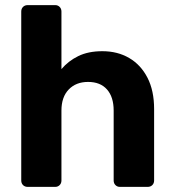

<svg xmlns="http://www.w3.org/2000/svg" viewBox="-20 -730 679 750"><path d="M88 0Q77 0 70 -7Q63 -14 63 -25V-685Q63 -696 70 -703Q77 -710 88 -710H196Q206 -710 213 -703Q220 -696 220 -685V-460Q247 -492 286 -511Q325 -530 380 -530Q439 -530 484.5 -503.5Q530 -477 556 -426.5Q582 -376 582 -304V-25Q582 -14 575 -7Q568 0 557 0H448Q438 0 431 -7Q424 -14 424 -25V-298Q424 -351 398 -380.5Q372 -410 324 -410Q277 -410 248.5 -380.5Q220 -351 220 -298V-25Q220 -14 213 -7Q206 0 196 0Z"/></svg>

Font: Rubik Light SemiBold
Style: Regular
Weight: 600
Version: Version 2.300;gftools[0.9.30]